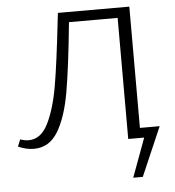

<svg xmlns="http://www.w3.org/2000/svg" viewBox="-57 -711 876 959"><g transform="rotate(-5 380.5 -231.5)"><path d="M620 195H572L644 0H564V-607H320Q298 -384 276.5 -260Q255 -136 211.5 -64Q168 8 91 8Q53 8 12 -10L26 -45Q49 -37 68 -37Q130 -37 166 -109.5Q202 -182 221.5 -295.5Q241 -409 265 -625L269 -658H627V-50H726Z"/></g></svg>

Font: Ysabeau Infant Semilight
Style: Regular
Weight: 300
Designer: Christian Thalmann (Catharsis Fonts)
Version: Version 0.003